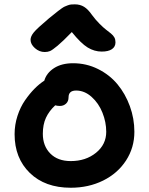

<svg xmlns="http://www.w3.org/2000/svg" viewBox="-20 -903 694 893"><path d="M188 -661.1Q162.6 -661.1 142.3 -679.2Q122.1 -697.3 122.1 -717.8Q122.1 -733.9 137.2 -752.4Q152.3 -771 208 -817.9Q215.8 -824.2 230.5 -835.9Q245.1 -847.7 250 -851.6Q254.9 -855.5 265.1 -862.8Q275.4 -870.1 280.5 -872.3Q285.6 -874.5 294.2 -877.9Q302.7 -881.3 310.5 -882.1Q318.4 -882.8 328.1 -882.8Q352.5 -882.8 371.1 -871.3Q389.6 -859.9 408.2 -833Q424.8 -810.5 442.9 -792.5Q460.9 -774.4 473.1 -765.1Q485.4 -755.9 496.1 -747.1Q506.8 -738.3 512 -728.8Q517.1 -719.2 517.1 -706.1Q517.1 -685.5 500.5 -674.3Q483.9 -663.1 453.1 -663.1Q418.9 -663.1 387.7 -682.1Q356.4 -701.2 314 -753.9Q272.5 -710.9 247.8 -690.4Q223.1 -669.9 212.6 -665.5Q202.1 -661.1 188 -661.1ZM309.1 -29.8Q189.5 -29.8 118.7 -98.6Q47.9 -167.5 47.9 -278.8Q47.9 -322.8 61.3 -364Q74.7 -405.3 96.4 -436.5Q118.2 -467.8 140.4 -490.2Q162.6 -512.7 186 -527.8Q196.3 -563.5 231.4 -586.2Q266.6 -608.9 319.8 -608.9Q381.8 -608.9 435.8 -582Q489.7 -555.2 526.4 -511Q563 -466.8 584 -409.2Q605 -351.6 605 -290Q605 -216.3 566.2 -156.5Q527.3 -96.7 459.7 -63.2Q392.1 -29.8 309.1 -29.8ZM179.2 -280.8Q179.2 -224.1 213.9 -189Q248.5 -153.8 309.1 -153.8Q378.9 -153.8 426.5 -192.4Q474.1 -231 474.1 -290Q474.1 -335 456.5 -378.9Q439 -422.9 406 -452.4Q373 -481.9 334 -481.9Q298.8 -481.9 298.8 -450.2Q298.8 -431.6 287.1 -420.9Q275.4 -410.2 258.8 -410.2Q247.1 -410.2 236.8 -413.1Q208 -386.2 193.6 -355Q179.2 -323.7 179.2 -280.8Z"/></svg>

Font: Shantell Sans Irregular Bouncy
Style: Regular
Weight: 600
Designer: Stephen Nixon, Anya Danilova, Shantell Martin
Foundry: Arrow Type
Version: Version 1.006;[9816181b4]